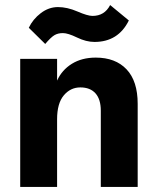

<svg xmlns="http://www.w3.org/2000/svg" viewBox="-20 -740 620 760"><path d="M159 -566 94 -630Q110 -664 141.5 -688Q173 -712 209.5 -712Q246 -712 286.5 -694.5Q327 -677 346 -677Q394 -677 416 -720L490 -659Q448 -574 354 -574Q321 -574 285 -591.5Q249 -609 229 -609Q209 -609 195 -600.5Q181 -592 159 -566ZM525 0H379V-302Q379 -347 358 -370.5Q337 -394 298 -394Q259 -394 232.5 -362.5Q206 -331 206 -268V0H60V-507H206V-421Q225 -463 264.5 -487.5Q304 -512 359 -512Q437 -512 481 -465.5Q525 -419 525 -329Z"/></svg>

Font: Hind Colombo
Style: Bold
Weight: 700
Designer: Jyotish Sonowal, Aditi Pimprikar
Foundry: Indian Type Foundry
Version: Version 1.000;PS 1.0;hotconv 1.0.86;makeotf.lib2.5.63406; tt